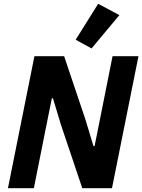

<svg xmlns="http://www.w3.org/2000/svg" viewBox="-20 -995 752 1015"><path d="M415 0 302 -336 260 -475H254L226 -336L159 0H22L162 -698H319L432 -362L474 -223H480L508 -362L575 -698H712L572 0ZM611 -915 464 -739 380 -785 499 -975Z"/></svg>

Font: IBM Plex Sans
Style: Italic
Weight: 400
Italic angle: -11.31°
Designer: Mike Abbink, Paul van der Laan, Pieter van Rosmalen
Foundry: Bold Monday
Version: Version 3.201